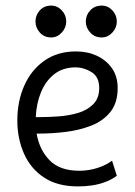

<svg xmlns="http://www.w3.org/2000/svg" viewBox="-20 -663 483 687"><path d="M259 4Q186 4 138 -27.5Q90 -59 66 -113Q42 -167 42 -232Q42 -301 67 -357Q92 -413 139 -446Q186 -479 252 -479Q293 -479 326.5 -463.5Q360 -448 380.5 -419Q401 -390 401 -348Q401 -295 375 -262.5Q349 -230 306.5 -213.5Q264 -197 215 -191Q166 -185 119 -185H111Q121 -127 157.5 -89.5Q194 -52 264 -52Q296 -52 327 -61.5Q358 -71 381 -88L398 -34Q379 -20 356 -11.5Q333 -3 308.5 0.5Q284 4 259 4ZM108 -244H125Q153 -244 189 -246.5Q225 -249 258 -258.5Q291 -268 313 -289.5Q335 -311 335 -348Q335 -388 307.5 -405Q280 -422 251 -422Q205 -422 174 -397.5Q143 -373 126.5 -332.5Q110 -292 108 -244ZM344 -529Q319 -529 303 -546.5Q287 -564 287 -586Q287 -609 303 -626Q319 -643 344 -643Q366 -643 382 -626Q398 -609 398 -586Q398 -564 382 -546.5Q366 -529 344 -529ZM163 -529Q138 -529 122.5 -546.5Q107 -564 107 -586Q107 -609 122.5 -626Q138 -643 163 -643Q185 -643 201 -626Q217 -609 217 -586Q217 -564 201 -546.5Q185 -529 163 -529Z"/></svg>

Font: Kreon Light
Style: Regular
Weight: 300
Designer: Julia Petretta
Foundry: Julia Petretta and Eli Heuer
Version: Version 2.002